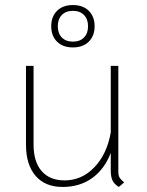

<svg xmlns="http://www.w3.org/2000/svg" viewBox="-20 -731 582 761"><path d="M472 -8 451 10Q433 -1 426 -15.5Q419 -30 419 -56V-125Q394 -60 345 -25Q296 10 228 10Q159 10 121 -34Q83 -78 83 -158V-470H113V-158Q113 -90 145 -53Q177 -16 236 -16Q304 -16 354 -68Q404 -120 419 -206V-470H449V-50Q449 -36 453.5 -28Q458 -20 472 -8ZM183 -627Q183 -665 206 -688Q229 -711 269 -711Q309 -711 332 -688Q355 -665 355 -627Q355 -589 332 -566Q309 -543 269 -543Q229 -543 206 -566Q183 -589 183 -627ZM329 -627Q329 -655 313 -671.5Q297 -688 269 -688Q241 -688 225 -671.5Q209 -655 209 -627Q209 -599 225 -582.5Q241 -566 269 -566Q297 -566 313 -582.5Q329 -599 329 -627Z"/></svg>

Font: KoHo ExtraLight
Style: Regular
Weight: 275
Version: Version 1.000; ttfautohint (v1.6)